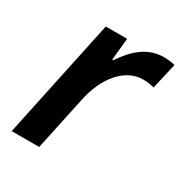

<svg xmlns="http://www.w3.org/2000/svg" viewBox="-135 -654 718 756"><g transform="rotate(30 223.5 -276.0)"><path d="M22 0H147L199 -244C222 -356 287 -435 370 -435C389 -435 406 -432 420 -428L447 -546C433 -550 413 -552 396 -552C323 -552 272 -506 229 -442H224L234 -542H137Z"/></g></svg>

Font: Noto Sans SemiBold
Style: Italic
Weight: 600
Italic angle: -12°
Designer: Monotype Design Team
Foundry: Monotype Imaging Inc.
Version: Version 2.013